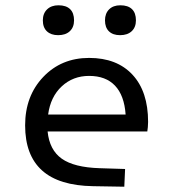

<svg xmlns="http://www.w3.org/2000/svg" viewBox="-20 -699 654 726"><path d="M357 -63 453 -60 450 7 332 5Q203 3 139 -54.5Q75 -112 75 -225Q75 -336 143.5 -408Q212 -480 317 -480Q422 -480 481 -416.5Q540 -353 540 -238Q540 -227 539 -218Q538 -209 537 -202H160Q167 -132 213.5 -99Q260 -66 357 -63ZM317 -412Q256 -412 213.5 -372.5Q171 -333 162 -266H455Q450 -338 415 -375Q380 -412 317 -412ZM260 -622Q260 -596 244 -581Q228 -566 200 -566Q173 -566 157.5 -580.5Q142 -595 142 -622Q142 -648 158 -663.5Q174 -679 201 -679Q230 -679 245 -664.5Q260 -650 260 -622ZM494 -622Q494 -596 478 -581Q462 -566 434 -566Q407 -566 392 -580.5Q377 -595 377 -622Q377 -648 392.5 -663.5Q408 -679 435 -679Q464 -679 479 -664.5Q494 -650 494 -622Z"/></svg>

Font: Intel One Mono
Style: Regular
Weight: 400
Monospace: yes
Designer: Fred Shallcrass
Foundry: Frere-Jones Type LLC
Version: Version 1.400;hotconv 1.1.0;makeotfexe 2.6.0;FJTRelease1.4